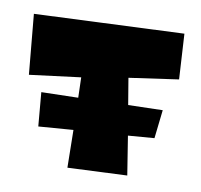

<svg xmlns="http://www.w3.org/2000/svg" viewBox="-63 -603 672 643"><g transform="rotate(10 272.5 -281.0)"><path d="M6 -514 25 -310 199 -332 201 -263 76 -260 86 -145 204 -154 206 -26 408 -35 387 -167 476 -174 487 -271 370 -268 355 -358 523 -382 514 -536Z"/></g></svg>

Font: Super Mario
Style: Regular
Weight: 400
Version: Version 1.0